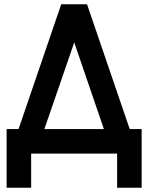

<svg xmlns="http://www.w3.org/2000/svg" viewBox="-20 -720 695 900"><path d="M11 160H126V0H529V160H644V-115H588L388 -700H267L67 -115H11ZM328 -521 467 -115H188Z"/></svg>

Font: Unageo
Style: SemiBold
Weight: 600
Designer: Richard Sepsi
Foundry: Richard Sepsi
Version: Version 2.000